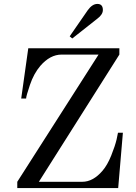

<svg xmlns="http://www.w3.org/2000/svg" viewBox="-20 -958 692 978"><path d="M476 -938Q504 -938 504 -907Q504 -884 476 -863L348 -762L335 -773L427 -906Q450 -938 476 -938ZM68 0V-32L482 -680H294Q235 -680 185 -622Q152 -583 132.5 -525.5Q113 -468 113 -456H88L124 -712H588V-680L178 -32H399Q454 -32 502 -88Q527 -117 546.5 -165.5Q566 -214 574 -248L581 -282H606L582 0Z"/></svg>

Font: Old Standard TT
Style: Regular
Weight: 400
Designer: Alexey Kryukov <alexios@thessalonica.org.ru>
Version: Version 1.0